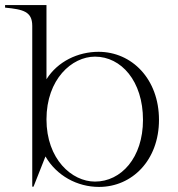

<svg xmlns="http://www.w3.org/2000/svg" viewBox="-37 -720 701 756"><path d="M90 -618V15H95L142 -104C186 -28 267 16 353 16C483 16 589 -89 589 -248C589 -409 482 -516 351 -516C270 -516 190 -478 146 -408V-700H-17V-690C54 -683 90 -675 90 -618ZM337 -5C246 -5 146 -93 146 -250C146 -408 246 -497 337 -497C440 -497 526 -401 526 -248C526 -99 440 -5 337 -5Z"/></svg>

Font: Sprat Light
Style: Regular
Weight: 300
Designer: Ethan Nakache
Foundry: Collletttivo
Version: Version 2.000;Glyphs 3.2 (3217)